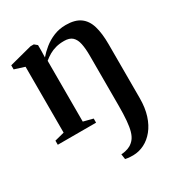

<svg xmlns="http://www.w3.org/2000/svg" viewBox="-182 -646 940 1012"><g transform="rotate(-30 288.0 -139.5)"><path d="M333.5 247Q324.5 247 315.5 246.5Q306.5 246 298.8 244.8Q291 243.5 286 242.5L281.5 211Q288.5 211.5 306.5 207.8Q324.5 204 337.5 196.5Q354 187 365.5 172.2Q377 157.5 384 133.2Q391 109 394.2 71.8Q397.5 34.5 397.5 -20V-322.5Q397.5 -365.5 391.2 -395.8Q385 -426 368 -441.8Q351 -457.5 318 -457.5Q290 -457.5 267.8 -451.5Q245.5 -445.5 227 -434.8Q208.5 -424 191.5 -410V-40L249.5 -25V0H16.5V-25L75 -40V-441L13.5 -460.5V-485.5L151.5 -521.5H171.5L189 -507V-470L188 -432.5Q206.5 -454.5 233.2 -476.2Q260 -498 294 -512Q328 -526 368 -526Q423.5 -526 455.2 -503.2Q487 -480.5 500.2 -436Q513.5 -391.5 513.5 -325V3.5Q513.5 61.5 499 106.8Q484.5 152 459.2 183Q434 214 401.8 230.2Q369.5 246.5 333.5 247Z"/></g></svg>

Font: Merriweather 120pt SemiBold
Style: Regular
Weight: 600
Version: Version 2.100